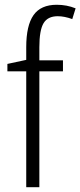

<svg xmlns="http://www.w3.org/2000/svg" viewBox="-20 -785 337 805"><path d="M145 -486V0H90V-486H11V-517L90 -534V-587Q90 -678 120.5 -721.5Q151 -765 218 -765Q260 -765 297 -750L283 -705Q250 -717 222 -717Q180 -717 162.5 -687.5Q145 -658 145 -587V-532H244V-486Z"/></svg>

Font: Noto Sans Display Light Narrow
Style: Regular
Weight: 300
Width: 4
Designer: Monotype Design team
Foundry: Monotype Imaging Inc.
Version: Version 1.000